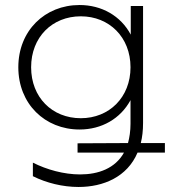

<svg xmlns="http://www.w3.org/2000/svg" viewBox="-20 -546 719 765"><path d="M289 62H474C439 125 372 149 299 149C235 149 166 130 111 102V156C165 183 230 199 293 199C392 199 487 159 528 62H637V24H541C547 0 550 -26 550 -56V-522H501V-408C461 -483 385 -526 297 -526C159 -526 53 -424 53 -278C53 -132 159 -30 297 -30C385 -30 460 -73 500 -147V-53C500 -24 496 2 490 24L289 25ZM302 -75C188 -75 104 -158 104 -278C104 -398 188 -481 302 -481C415 -481 500 -398 500 -278C500 -158 415 -75 302 -75Z"/></svg>

Font: Chess Sans Light
Style: Regular
Weight: 300
Designer: Wolf Bōese
Foundry: Wolf Bōese
Version: Version 7.223;Glyphs 3.3 (3306)